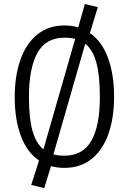

<svg xmlns="http://www.w3.org/2000/svg" viewBox="-20 -844 655 977"><path d="M437.4 -675.9Q498.5 -633.8 529.5 -549.7Q560.5 -465.6 560.5 -351.3Q560.5 -244.1 531.8 -162.6Q503.1 -81 446.4 -35.4Q389.7 10.3 307.7 10.3Q271.8 10.3 239.5 1.5L205.1 113.3L139 96.9L178.5 -27.2Q117.4 -68.7 86.2 -152.3Q54.9 -235.9 54.9 -349.7Q54.9 -456.9 83.6 -539.2Q112.3 -621.5 169.2 -667.9Q226.2 -714.4 307.7 -714.4Q346.7 -714.4 377.9 -704.6L411.8 -823.6L477.9 -807.7ZM201 -84.1 362.6 -646.2Q337.9 -652.3 307.7 -652.3Q213.8 -652.3 170.5 -574.9Q127.2 -497.4 127.2 -349.7Q127.2 -243.6 145.1 -179Q163.1 -114.4 201 -84.1ZM488.2 -351.3Q488.2 -460 470.3 -525.4Q452.3 -590.8 413.8 -621.5L251.8 -58.5Q276.4 -51.8 307.7 -51.8Q401.5 -51.8 444.9 -127.7Q488.2 -203.6 488.2 -351.3Z"/></svg>

Font: Fira Code Fixed Light
Style: Regular
Weight: 300
Monospace: yes
Designer: Carrois Corporate, Edenspiekermann AG, Nikita Prokopov
Foundry: Carrois Corporate, Edenspiekermann AG, Nikita Prokopov
Version: Version 5.002